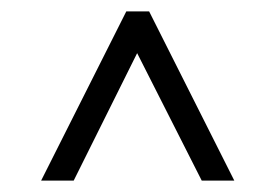

<svg xmlns="http://www.w3.org/2000/svg" viewBox="-20 -776 482 336"><path d="M52 -460 201 -756H241L390 -460H333L220 -683L109 -460Z"/></svg>

Font: Stick No Bills ExtraLight Light
Style: Regular
Weight: 300
Version: Version 2.000